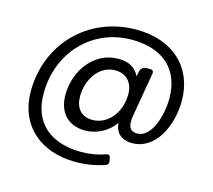

<svg xmlns="http://www.w3.org/2000/svg" viewBox="-116 -782 1245 1123"><g transform="rotate(15 506.5 -221.0)"><path d="M519 -379C597 -379 633 -320 627 -247C621 -144 551 -64 463 -64C393 -64 358 -111 358 -179C358 -278 419 -379 519 -379ZM72 -133C72 70 215 199 431 199C494 199 554 189 610 169C621 164 625 156 623 144L619 122C616 109 607 104 594 109C548 126 497 134 449 134C261 134 147 37 148 -141C148 -386 324 -577 566 -577C757 -577 866 -476 866 -302C866 -197 823 -55 737 -55C686 -55 678 -93 687 -150L733 -417C735 -430 728 -439 715 -439H695C671 -439 656 -428 652 -403L647 -377C625 -425 582 -449 519 -449C373 -449 273 -314 273 -165C273 -61 333 7 436 7C506 7 574 -28 615 -86C620 -30 655 7 723 7C862 7 940 -153 940 -307C940 -505 803 -641 577 -641C283 -641 72 -418 72 -133Z"/></g></svg>

Font: Arvore Sans
Style: Regular
Weight: 400
Designer: Jonny Pinhorn (Latin) Dan Schunck (customization for Arvore)
Version: Version 1.000;Glyphs 3.3 (3305)